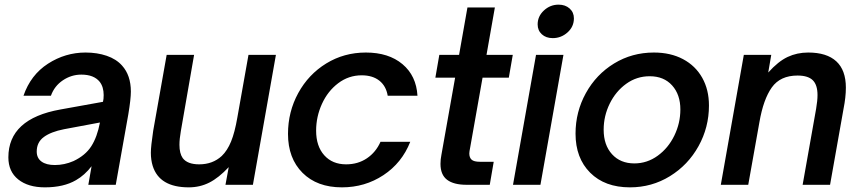

<svg xmlns="http://www.w3.org/2000/svg" viewBox="-20 -795 3701 826"><path d="M16 -118Q16 -284 240 -324L423 -357Q426 -368 426 -386Q426 -421 409 -443Q384 -474 330 -474Q287 -474 250.5 -449.5Q214 -425 199 -383H81Q112 -473 186.5 -521Q261 -569 348 -569Q398 -569 439 -555Q480 -541 505 -513Q543 -471 543 -401Q543 -369 532 -303L478 0H360L374 -80Q344 -41 307 -20Q254 11 173 11Q101 11 58.5 -23Q16 -57 16 -118ZM296 -102Q347 -126 372.5 -165.5Q398 -205 410 -268L255 -239Q199 -228 168.5 -205.5Q138 -183 138 -143Q138 -115 158.5 -100Q179 -85 216 -85Q257 -85 296 -102Z M637 -81Q629 -107 629 -138Q629 -165 639 -232L697 -559H815L758 -231Q752 -197 752 -172Q752 -135 766 -115Q786 -88 837 -88Q895 -88 934 -124Q958 -147 974 -186Q990 -225 1001 -289L1049 -559H1167L1068 0H950L964 -76Q921 -30 880.5 -9.5Q840 11 792 11Q666 11 637 -81Z M1219 -219Q1219 -314 1263 -394.5Q1307 -475 1383.5 -522Q1460 -569 1554 -569Q1652 -569 1711.5 -519Q1771 -469 1776 -383H1648Q1641 -425 1612 -448Q1583 -471 1536 -471Q1480 -471 1435 -437Q1390 -403 1365 -348Q1340 -293 1340 -233Q1340 -166 1375 -127Q1410 -88 1469 -88Q1520 -88 1558.5 -114Q1597 -140 1617 -185H1745Q1709 -94 1629.5 -41.5Q1550 11 1451 11Q1344 11 1281.5 -51.5Q1219 -114 1219 -219Z M1987 0Q1932 0 1903.5 -21.5Q1875 -43 1875 -90Q1875 -109 1879 -129L1938 -461H1853L1870 -559H1955L1991 -763H2109L2073 -559H2186L2169 -461H2056L2003 -162Q1999 -142 1999 -135Q1999 -117 2009 -108Q2019 -99 2045 -99H2104L2087 0Z M2305 0H2187L2286 -559H2404ZM2293 -690Q2293 -725 2320 -750Q2347 -775 2383 -775Q2412 -775 2430.5 -758.5Q2449 -742 2449 -716Q2449 -680 2421.5 -655.5Q2394 -631 2358 -631Q2329 -631 2311 -647.5Q2293 -664 2293 -690Z M2456 -220Q2456 -314 2500.5 -394.5Q2545 -475 2622 -522Q2699 -569 2793 -569Q2865 -569 2918.5 -540.5Q2972 -512 3001 -460.5Q3030 -409 3030 -341Q3030 -247 2985 -166Q2940 -85 2862 -37Q2784 11 2690 11Q2582 11 2519 -52Q2456 -115 2456 -220ZM2907 -324Q2907 -388 2871.5 -427.5Q2836 -467 2775 -467Q2719 -467 2674 -434.5Q2629 -402 2603 -349Q2577 -296 2577 -237Q2577 -171 2613 -131.5Q2649 -92 2709 -92Q2764 -92 2809.5 -125Q2855 -158 2881 -211.5Q2907 -265 2907 -324Z M3081 0 3180 -559H3298L3285 -483Q3328 -531 3368.5 -550Q3409 -569 3457 -569Q3537 -569 3578 -531Q3619 -493 3619 -418Q3619 -377 3609 -327L3551 0H3433L3491 -327Q3497 -362 3497 -386Q3497 -430 3476.5 -450Q3456 -470 3411 -470Q3337 -470 3300.5 -419Q3264 -368 3247 -269L3199 0Z"/></svg>

Font: Open Sauce One SemiBold Italic
Style: Regular
Weight: 600
Italic angle: -10°
Designer: Alfredo Marco Pradil
Foundry: Creative Sauce Fz LLC
Version: Version 1.477